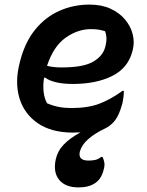

<svg xmlns="http://www.w3.org/2000/svg" viewBox="-20 -567 640 837"><path d="M223 128Q231 91 258 63Q285 35 331 10Q316 11 298 11Q204 11 144.5 -30Q85 -71 64.5 -140Q44 -209 66 -294L69 -306Q91 -387 135.5 -440.5Q180 -494 240.5 -520.5Q301 -547 370 -547Q423 -547 462 -529Q501 -511 525.5 -481.5Q550 -452 558.5 -417.5Q567 -383 559 -351L557 -343Q538 -270 468.5 -235.5Q399 -201 297 -201Q255 -201 224 -208.5Q193 -216 178 -228H172Q167 -197 170 -168Q173 -139 185 -117Q210 -106 235.5 -101Q261 -96 290 -96Q364 -96 413.5 -115Q463 -134 514 -171H520Q520 -155 518 -142Q516 -129 514 -118Q510 -104 506 -92Q493 -53 474.5 -34Q456 -15 438 -7Q392 15 364 40Q336 65 328 94Q319 133 366 133Q383 133 396 130Q409 127 421 117H427Q433 130 435 142.5Q437 155 432 172Q423 212 395 231Q367 250 323 250Q265 250 238 217Q211 184 223 128ZM376 -440Q319 -440 266 -402.5Q213 -365 185 -280Q213 -273 248 -273Q343 -273 386 -298Q429 -323 439 -363Q445 -387 444 -403Q443 -419 438 -431Q425 -435 411.5 -437.5Q398 -440 376 -440Z"/></svg>

Font: Recursive Sn Csl St SmB
Style: Italic
Weight: 600
Italic angle: -15°
Version: Version 1.079;hotconv 1.0.112;makeotfexe 2.5.65598; ttfautoh